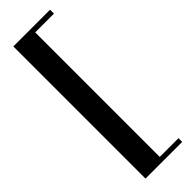

<svg xmlns="http://www.w3.org/2000/svg" viewBox="-307 -793 956 956"><g transform="rotate(-45 171.0 -315.0)"><path d="M54.5 150V-780.5H181V150ZM54.5 150V124H313V150ZM54.5 -753V-780.5H313V-753Z"/></g></svg>

Font: Bodoni Moda SC 9pt SemiBold
Style: Regular
Weight: 600
Designer: Owen Earl
Foundry: indestructible type
Version: Version 2.005